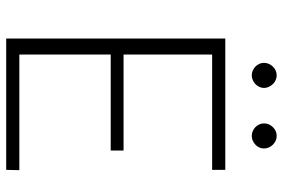

<svg xmlns="http://www.w3.org/2000/svg" viewBox="-167 -747 914 620"><g transform="rotate(90 290.0 -437.0)"><path d="M529.5 -42.5 528.5 0H104.5V-707.5H528.5V-665H156V-379H466V-337.5H156V-42.5ZM264 -832.5Q264 -824.5 260.5 -817.2Q257 -810 251.5 -804.8Q246 -799.5 238.5 -796.2Q231 -793 223 -793Q215 -793 207.8 -796.2Q200.5 -799.5 195 -804.8Q189.5 -810 186.2 -817.2Q183 -824.5 183 -832.5Q183 -840.5 186.2 -848Q189.5 -855.5 195 -861.2Q200.5 -867 207.8 -870.2Q215 -873.5 223 -873.5Q231 -873.5 238.5 -870.2Q246 -867 251.5 -861.2Q257 -855.5 260.5 -848Q264 -840.5 264 -832.5ZM459.5 -832.5Q459.5 -824.5 456.2 -817.2Q453 -810 447.2 -804.8Q441.5 -799.5 434.2 -796.2Q427 -793 419 -793Q410.5 -793 403.2 -796.2Q396 -799.5 390.5 -804.8Q385 -810 381.8 -817.2Q378.5 -824.5 378.5 -832.5Q378.5 -849 390.5 -861.2Q402.5 -873.5 419 -873.5Q427 -873.5 434.2 -870.2Q441.5 -867 447.2 -861.2Q453 -855.5 456.2 -848Q459.5 -840.5 459.5 -832.5Z"/></g></svg>

Font: LatoLatin Light
Style: Regular
Weight: 300
Designer: Lukasz Dziedzic with Adam Twardoch and Botio Nikoltchev
Foundry: tyPoland Lukasz Dziedzic
Version: Version 2.015; 2015-08-06; http://www.latofonts.com/